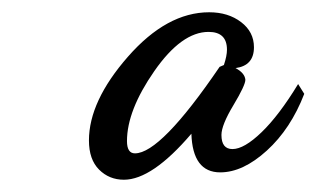

<svg xmlns="http://www.w3.org/2000/svg" viewBox="-20 -740 516 313"><path d="M125 -511Q125 -575 188.5 -647.5Q252 -720 321 -720Q352 -720 373 -704Q394 -688 394 -663Q394 -633 364 -629Q379 -621 380 -610Q380 -601 360.5 -568.5Q341 -536 341 -520Q341 -497 359 -497Q378 -497 406.5 -524.5Q435 -552 466 -603L476 -587Q454 -530 415 -494.5Q376 -459 339 -459Q294 -459 292 -522Q228 -447 182 -447Q158 -447 141.5 -463.5Q125 -480 125 -511ZM187 -510Q187 -490 200 -490Q242 -490 338 -631L345 -634Q350 -649 350 -659Q350 -688 320 -688Q276 -688 231.5 -624Q187 -560 187 -510Z"/></svg>

Font: TypoPRO Dancing Script
Style: Bold
Weight: 700
Designer: Pablo Impallari
Foundry: Pablo Impallari. www.impallari.com Igino Marini. www.ikern.com
Version: Version 1.002